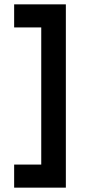

<svg xmlns="http://www.w3.org/2000/svg" viewBox="-20 -732 427 882"><path d="M45 130V24H169.5V-606H45V-712H282.5V130Z"/></svg>

Font: Overpass SemiBold
Style: Regular
Weight: 600
Designer: Delve Withrington, Dave Bailey, Thomas Jockin
Foundry: Delve Fonts LLC
Version: Version 4.000